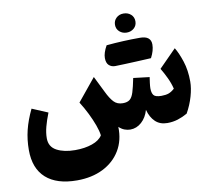

<svg xmlns="http://www.w3.org/2000/svg" viewBox="-109 -924 1486 1346"><g transform="rotate(-10 634.5 -251.0)"><path d="M1025.4 10.3Q973.1 10.3 940.2 -21.2Q907.2 -52.7 893.1 -106.9Q877.9 -53.7 842.3 -21.7Q806.6 10.3 761.7 10.3Q742.2 10.3 721.4 2.7Q700.7 -4.9 681.6 -22.9Q684.6 73.2 641.1 145Q597.7 216.8 518.1 256.6Q438.5 296.4 332.5 296.4Q188.5 296.4 112.1 228Q35.6 159.7 35.6 28.3Q35.6 -45.4 52.2 -112.8Q68.8 -180.2 104.5 -254.4L216.8 -207Q196.3 -155.3 185.1 -112.5Q173.8 -69.8 173.8 -30.8Q173.8 29.8 225.6 57.4Q277.3 85 356.4 85Q425.3 85 477.5 66.7Q529.8 48.3 550.8 14.2Q546.9 -17.6 531.5 -59.8Q516.1 -102.1 493.2 -148.4Q470.2 -194.8 442.9 -237.8L573.2 -397L630.4 -281.2Q653.8 -232.4 678 -206.5Q702.1 -180.7 742.2 -180.7Q774.4 -180.7 791.7 -194.6Q809.1 -208.5 820.1 -243.7Q831.1 -278.8 843.8 -342.3L958.5 -328.6Q956.1 -314.5 952.9 -289.3Q949.7 -264.2 949.7 -249.5Q949.7 -216.8 962.4 -200.7Q975.1 -184.6 1017.6 -184.6Q1048.8 -184.6 1069.6 -192.1Q1090.3 -199.7 1111.3 -219.2Q1101.6 -259.3 1082.5 -299.3Q1063.5 -339.4 1043.5 -372.1L1167 -497.1Q1190.9 -458.5 1212.2 -393.8Q1233.4 -329.1 1233.4 -249Q1233.4 -201.7 1216.8 -143.8Q1200.2 -85.9 1169.4 -31.2Q1135.3 -11.7 1100.1 -0.7Q1064.9 10.3 1025.4 10.3ZM700.2 -600.6Q819.3 -611.8 939.5 -611.8Q1017.1 -611.8 1017.1 -550.3Q1017.1 -507.3 990.7 -457.5Q969.7 -456.5 944.1 -455.1Q918.5 -453.6 882.1 -452.1Q845.7 -450.7 802.5 -448.7Q759.3 -446.8 733.9 -446.5Q708.5 -446.3 690.4 -462.4Q672.4 -478.5 672.4 -514.6Q672.4 -550.8 700.2 -600.6ZM855.5 -663.6Q825.2 -663.6 804 -682.4Q782.7 -701.2 782.7 -730.7Q782.7 -760.3 803.2 -779.8Q823.7 -799.3 854.7 -799.3Q885.7 -799.3 907 -780.5Q928.2 -761.7 928.2 -731.4Q928.2 -701.2 907 -682.4Q885.7 -663.6 855.5 -663.6Z"/></g></svg>

Font: Pinar-DS4-FD ExtraBold
Style: Regular
Weight: 800
Designer: Amin Abedi
Version: Version 3.000